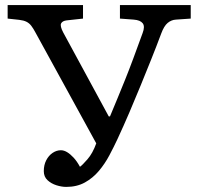

<svg xmlns="http://www.w3.org/2000/svg" viewBox="-20 -720 774 754"><path d="M240 14Q222 14 201.5 7.5Q181 1 166.5 -12.5Q152 -26 152 -48Q152 -72 161.5 -90.5Q171 -109 186.5 -119.5Q202 -130 219 -130Q231 -130 243.5 -122.5Q256 -115 269 -101Q282 -87 294 -65Q303 -71 323.5 -94.5Q344 -118 358 -157L120 -591Q111 -608 103 -618.5Q95 -629 84 -634.5Q73 -640 56 -642L10 -647V-700H306V-647L242 -640Q225 -638 220 -628Q215 -618 228 -593L407 -263H412Q427 -299 441.5 -334Q456 -369 471.5 -407.5Q487 -446 503.5 -490.5Q520 -535 540 -590Q550 -616 540.5 -628.5Q531 -641 505 -643L451 -647V-700H729V-647L671 -643Q653 -642 638.5 -630Q624 -618 613 -588Q594 -537 573.5 -486Q553 -435 532 -383.5Q511 -332 488.5 -279.5Q466 -227 441 -173Q427 -143 409.5 -110Q392 -77 368.5 -49Q345 -21 313.5 -3.5Q282 14 240 14Z"/></svg>

Font: Literata Variable Black
Style: Regular
Weight: 900
Designer: Latin by Veronika Burian and Jose Scaglione. Greek by Irene Vlachou. Cyrillic by Vera Evstafieva.
Foundry: TypeTogether
Version: Version 3.021